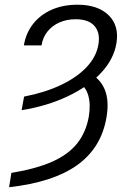

<svg xmlns="http://www.w3.org/2000/svg" viewBox="-20 -573 562 806"><path d="M70.8 -110.4 81.1 -167.5Q169.4 -184.6 236.6 -216.6Q303.7 -248.5 344.7 -292.5Q385.7 -336.4 393.6 -389.2Q400.9 -436 376.5 -464.1Q352.1 -492.2 297.4 -492.2Q260.7 -492.2 230.2 -479Q199.7 -465.8 179.7 -441.2Q159.7 -416.5 154.3 -382.3H80.1Q88.9 -434.6 119.1 -472.9Q149.4 -511.2 197 -532.2Q244.6 -553.2 305.2 -553.2Q390.6 -553.2 435.8 -509.3Q481 -465.3 468.8 -391.6Q457.5 -323.7 403.6 -266.4Q349.6 -209 263.9 -168.5Q178.2 -127.9 70.8 -110.4ZM309.6 -227.1 356.4 -266.1Q401.9 -241.7 420.4 -195.3Q439 -148.9 426.8 -79.1Q404.8 48.3 303.7 120.4Q202.6 192.4 18.1 212.9L27.8 152.8Q131.8 135.7 199.7 105.5Q267.6 75.2 304.7 28.1Q341.8 -19 353 -85Q361.3 -136.2 350.3 -173.1Q339.4 -210 309.6 -227.1Z"/></svg>

Font: Inter 17pt Light
Style: Italic
Weight: 300
Italic angle: -9.3988°
Version: Version 4.001;git-66647c0bb